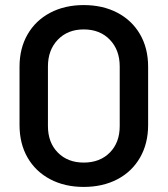

<svg xmlns="http://www.w3.org/2000/svg" viewBox="-20 -728 661 757"><path d="M57 -235V-465Q57 -537 88.5 -592Q120 -647 177.5 -677.5Q235 -708 310 -708Q385 -708 442.5 -678Q500 -648 532 -593Q564 -538 564 -465V-235Q564 -162 532 -106.5Q500 -51 442.5 -21Q385 9 310 9Q235 9 177.5 -21.5Q120 -52 88.5 -107Q57 -162 57 -235ZM310 -87Q374 -87 413 -126.5Q452 -166 452 -231V-466Q452 -531 413 -571.5Q374 -612 310 -612Q247 -612 208 -571.5Q169 -531 169 -466V-231Q169 -166 208 -126.5Q247 -87 310 -87Z"/></svg>

Font: Barlow GEO Semi Bold
Style: Regular
Weight: 600
Designer: Jeremy Tribby
Foundry: Tribby Type
Version: Version 1.408